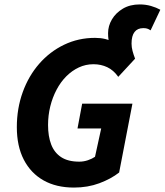

<svg xmlns="http://www.w3.org/2000/svg" viewBox="-20 -835 744 867"><path d="M314 12Q234 12 176.5 -20.5Q119 -53 87.5 -114Q56 -175 56 -261Q56 -345 82.5 -418.5Q109 -492 157 -547Q205 -602 269.5 -633Q334 -664 409 -664Q434 -664 454.5 -659Q475 -654 493 -644L476 -624Q472 -643 470 -656Q468 -669 468 -685Q468 -718 485.5 -747.5Q503 -777 535 -796Q567 -815 611 -815Q638 -815 662 -808Q686 -801 704 -791L660 -698Q651 -704 644 -706Q637 -708 627 -708Q601 -708 587.5 -690.5Q574 -673 574 -638Q574 -622 578.5 -605Q583 -588 590 -570L514 -488Q493 -518 464.5 -531.5Q436 -545 402 -545Q367 -545 336 -530.5Q305 -516 279.5 -490.5Q254 -465 235.5 -430Q217 -395 207 -354.5Q197 -314 197 -270Q197 -220 211 -183Q225 -146 256 -125.5Q287 -105 338 -105Q358 -105 377 -111.5Q396 -118 409 -127L437 -255H330L351 -367H578L518 -56Q481 -27 428.5 -7.5Q376 12 314 12Z"/></svg>

Font: Source Sans 3
Style: Bold Italic
Weight: 700
Italic angle: -11°
Designer: Paul D. Hunt
Foundry: Adobe
Version: Version 3.052;hotconv 1.1.0;makeotfexe 2.6.0